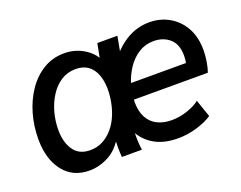

<svg xmlns="http://www.w3.org/2000/svg" viewBox="-90 -691 1084 863"><g transform="rotate(-20 452.0 -259.5)"><path d="M207.5 7.8Q127.9 7.8 83 -50Q38.1 -107.9 38.1 -203.1Q38.1 -264.6 54.4 -322.3Q70.8 -379.9 102.3 -426.3Q133.8 -472.7 178.5 -499.8Q223.1 -526.9 278.8 -526.9Q336.4 -526.9 382.3 -494.6Q428.2 -462.4 442.9 -405.8L372.1 -452.6H463.4L410.2 -389.2L435.1 -519H531.2L464.4 -160.2Q456.5 -122.1 455.3 -80.8Q454.1 -39.6 459.5 0H363.8Q361.8 -23.9 361.8 -47.1Q361.8 -70.3 365.2 -99.6L370.6 -72.3H351.6L376.5 -96.7Q344.7 -39.6 299.3 -15.9Q253.9 7.8 207.5 7.8ZM241.7 -77.1Q274.4 -77.1 301.8 -91.3Q329.1 -105.5 350.8 -131.1Q372.6 -156.7 386.5 -191.7Q400.4 -226.6 405.8 -268.1Q412.1 -316.9 403.3 -356.4Q394.5 -396 369.6 -419.2Q344.7 -442.4 302.2 -442.4Q263.2 -442.4 232.7 -422.6Q202.1 -402.8 180.7 -369.4Q159.2 -335.9 147.9 -294.7Q136.7 -253.4 136.7 -211.4Q136.7 -151.9 162.8 -114.5Q189 -77.1 241.7 -77.1ZM629.9 7.8Q563.5 7.8 517.6 -19Q471.7 -45.9 448.2 -93.8Q424.8 -141.6 424.8 -205.1Q424.8 -266.1 444.3 -323.7Q463.9 -381.3 499.3 -427.2Q534.7 -473.1 582.3 -500Q629.9 -526.9 686 -526.9Q737.3 -526.9 779.8 -502.9Q822.3 -479 847.7 -434.1Q873 -389.2 873 -325.2Q873 -302.2 868.4 -272.9Q863.8 -243.7 856.4 -223.6H490.7L502.4 -298.3H778.8Q780.8 -307.1 781.5 -315.9Q782.2 -324.7 782.2 -333Q782.2 -387.7 751.5 -414.3Q720.7 -440.9 675.3 -440.9Q635.7 -440.9 603.8 -420.9Q571.8 -400.9 549.1 -367.2Q526.4 -333.5 514.2 -293.2Q502 -252.9 502 -211.9Q502 -168 517.8 -138.2Q533.7 -108.4 563 -93.5Q592.3 -78.6 631.8 -78.6Q669.4 -78.6 707.8 -91.6Q746.1 -104.5 766.6 -122.1L795.4 -38.6Q766.6 -19.5 722.4 -5.9Q678.2 7.8 629.9 7.8Z"/></g></svg>

Font: Reddit Sans Medium
Style: Italic
Weight: 500
Italic angle: -11.25°
Designer: Stephen Hutchings
Version: Version 1.013